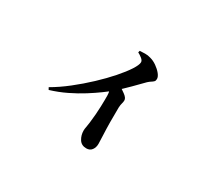

<svg xmlns="http://www.w3.org/2000/svg" viewBox="-123 -825 1245 1117"><g transform="rotate(30 500.0 -266.5)"><path d="M180 -141Q234 -172 290 -216Q346 -260 397 -308Q448 -356 487.5 -401Q527 -446 550 -481.5Q573 -517 573 -535Q573 -547 558.5 -558.5Q544 -570 530 -577L533 -589Q549 -590 568 -590.5Q587 -591 606 -585Q629 -579 651 -563.5Q673 -548 687.5 -530Q702 -512 702 -497Q702 -485 696 -479Q690 -473 681 -467.5Q672 -462 661 -452Q636 -427 598 -388Q560 -349 514 -310Q498 -296 466 -272.5Q434 -249 390.5 -221.5Q347 -194 295.5 -169Q244 -144 188 -127ZM547 58Q514 58 498 32.5Q482 7 482 -25Q482 -35 485 -49.5Q488 -64 490 -82Q494 -113 496 -141.5Q498 -170 499 -194.5Q500 -219 500 -238Q500 -257 500 -270Q500 -289 494.5 -303Q489 -317 479 -332L521 -367Q552 -346 576 -328.5Q600 -311 600 -295Q600 -284 596.5 -272.5Q593 -261 592 -243Q591 -194 591.5 -145Q592 -96 594 -57.5Q596 -19 596 0Q596 24 583.5 41Q571 58 547 58Z"/></g></svg>

Font: Noto Serif SC ExtraLight
Style: Bold
Weight: 700
Version: Version 2.002-H1;hotconv 1.1.0;makeotfexe 2.6.0